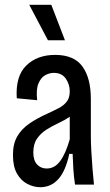

<svg xmlns="http://www.w3.org/2000/svg" viewBox="-20 -770 459 801"><path d="M148 11Q121 11 94.5 -2.5Q68 -16 51 -45.5Q34 -75 34 -124Q34 -170 52 -201Q70 -232 102.5 -254.5Q135 -277 180 -297Q204 -308 225 -319Q246 -330 258.5 -346Q271 -362 271 -389Q271 -418 254.5 -442Q238 -466 204 -466Q187 -466 169 -456.5Q151 -447 140.5 -422Q130 -397 135 -352L50 -360Q44 -452 89.5 -496.5Q135 -541 210 -541Q289 -541 324 -492.5Q359 -444 359 -357V-202Q359 -176 361 -139.5Q363 -103 366 -65.5Q369 -28 372 0H293Q288 -32 286 -64.5Q284 -97 283 -128H269Q254 -57 223.5 -23Q193 11 148 11ZM175 -67Q208 -67 231 -98Q254 -129 271 -189V-283Q251 -269 225 -257Q199 -245 175 -230Q151 -215 135 -192.5Q119 -170 119 -134Q119 -101 134.5 -84Q150 -67 175 -67ZM180 -602 102 -750H194L251 -602Z"/></svg>

Font: Bricolage Grotesque 10pt Condensed
Style: Regular
Weight: 400
Width: 3
Designer: Mathieu Triay
Foundry: Atelier Triay
Version: Version 1.000; ttfautohint (v1.8.4.7-5d5b);gftools[0.9.29]